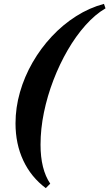

<svg xmlns="http://www.w3.org/2000/svg" viewBox="-20 -816 564 990"><path d="M516 -796 524 -773Q471 -742 421 -686Q371 -630 329 -557.5Q287 -485 255.5 -403Q224 -321 206.5 -236Q189 -151 189 -70Q189 57 239 131L216 154Q140 97 100 11.5Q60 -74 60 -180Q60 -261 83 -341Q106 -421 148 -494Q190 -567 247 -628Q304 -689 372.5 -732.5Q441 -776 516 -796Z"/></svg>

Font: Baskervville
Style: Bold Italic
Weight: 700
Italic angle: -18°
Version: Version 1.100